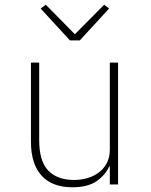

<svg xmlns="http://www.w3.org/2000/svg" viewBox="-20 -781 640 813"><path d="M445 -76H442Q428 -42 390.5 -15Q353 12 286 12Q201 12 156 -37.5Q111 -87 111 -181V-516H146V-187Q146 -99 184 -59Q222 -19 294 -19Q323 -19 350.5 -27Q378 -35 399 -51Q420 -67 432.5 -91Q445 -115 445 -147V-516H480V0H445ZM276 -610 152 -745 174 -761 297 -636 421 -761 442 -745 318 -610Z"/></svg>

Font: IBM Plex Mono ExtraLight
Style: Regular
Weight: 200
Monospace: yes
Designer: Mike Abbink, Paul van der Laan, Pieter van Rosmalen
Foundry: Bold Monday
Version: Version 2.3